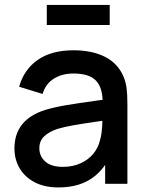

<svg xmlns="http://www.w3.org/2000/svg" viewBox="-20 -764 610 798"><path d="M174.5 -743.5H436V-660H174.5ZM509.5 -332.5V0H417V-78.5Q383.5 -31 335.8 -8Q288 15 222.5 15Q164.5 15 123.5 -6.8Q82.5 -28.5 61.2 -65.2Q40 -102 40 -147Q40 -266.5 167.5 -307Q206 -318.5 254.8 -326.8Q303.5 -335 390 -347L406.5 -349Q404 -406 375.5 -432.2Q347 -458.5 284.5 -458.5Q239 -458.5 204.5 -437.5Q170 -416.5 157 -373.5L59.5 -403.5Q79.5 -475 136.8 -515Q194 -555 285.5 -555Q360 -555 413 -529.5Q466 -504 490.5 -452Q502 -427.5 505.8 -399.8Q509.5 -372 509.5 -332.5ZM394.5 -177.5Q404.5 -206.5 405.5 -262L392.5 -260Q319.5 -249.5 283.2 -243Q247 -236.5 218 -228Q183 -216 163.2 -197Q143.5 -178 143.5 -148Q143.5 -114.5 168.2 -92.5Q193 -70.5 241 -70.5Q283.5 -70.5 316 -85.8Q348.5 -101 368.2 -125.5Q388 -150 394.5 -177.5Z"/></svg>

Font: Hauora SemiBold
Style: Regular
Weight: 600
Designer: Wayne Shih
Foundry: WCYS
Version: Version 1.001